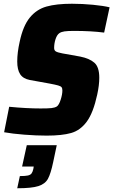

<svg xmlns="http://www.w3.org/2000/svg" viewBox="-20 -716 605 1025"><path d="M2 -10 29 -146Q122 -137 197 -137Q237 -137 255 -139Q273 -141 284 -148Q295 -156 304 -184Q313 -212 313 -233Q313 -245 308.5 -250.5Q304 -256 290 -260Q276 -264 244 -270L139 -289Q103 -296 87.5 -320Q72 -344 72 -388Q72 -435 85 -493Q103 -578 139 -622Q175 -666 228 -681Q281 -696 364 -696Q420 -696 476.5 -690.5Q533 -685 565 -677L536 -542Q468 -551 375 -551Q342 -551 324.5 -548.5Q307 -546 297 -539Q284 -530 276.5 -507Q269 -484 269 -460Q269 -447 278 -441.5Q287 -436 313 -431L408 -414Q458 -404 484 -381Q510 -358 510 -301Q510 -261 499 -211Q478 -114 443.5 -67Q409 -20 360 -6Q311 8 229 8Q174 8 110 3Q46 -2 2 -10ZM158 186 160 173H98L123 59H283L264 149Q251 211 236 238.5Q221 266 185 277.5Q149 289 72 289L86 224Q115 224 128.5 221Q142 218 148 210.5Q154 203 158 186Z"/></svg>

Font: Saira Semi Condensed ExtraBold
Style: Italic
Weight: 800
Width: 4
Italic angle: -12°
Designer: Hector Gatti with collaboration of the Omnibus-Type team
Foundry: Omnibus-Type
Version: Version 1.001; ttfautohint (v1.8)